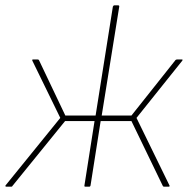

<svg xmlns="http://www.w3.org/2000/svg" viewBox="-27 -703 711 723"><path d="M-4 0Q-6 0 -6.5 -2Q-7 -4 -6 -5L200 -259L95 -474Q94 -477 94.5 -478Q95 -479 97 -479H115Q119 -479 120 -476L219 -268H333L398 -678Q400 -683 404 -683H417Q423 -683 422 -678L356 -268H468L634 -477Q636 -479 640 -479H658Q660 -479 660.5 -478Q661 -477 659 -474L487 -259L611 -5Q612 -4 611.5 -2Q611 0 609 0H590Q588 0 586 -3L468 -247H352L314 -5Q313 0 309 0H294Q290 0 291 -5L329 -247H218L20 -3Q19 0 16 0Z"/></svg>

Font: Sofia Sans Thin
Style: Italic
Weight: 250
Italic angle: -9°
Version: Version 4.100-B